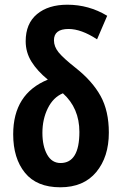

<svg xmlns="http://www.w3.org/2000/svg" viewBox="-20 -785 518 815"><path d="M89 -610Q89 -563 113.5 -523.5Q138 -484 183 -447Q36 -387 36 -215Q36 -113 86 -51.5Q136 10 236 10Q335 10 388.5 -54.5Q442 -119 442 -222Q442 -314 407 -377.5Q372 -441 301 -497Q249 -538 229 -562.5Q209 -587 209 -614Q209 -662 271 -662Q325 -662 392 -618L435 -718Q357 -765 266 -765Q185 -765 137 -725Q89 -685 89 -610ZM317 -225Q317 -93 237 -93Q200 -93 180 -129Q160 -165 160 -221Q160 -279 183 -325.5Q206 -372 247 -389Q317 -326 317 -225Z"/></svg>

Font: Noto Sans UI Condensed
Style: Bold
Weight: 700
Width: 3
Designer: Monotype Design Team
Foundry: Monotype Imaging Inc.
Version: 1.001